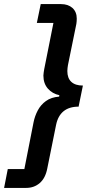

<svg xmlns="http://www.w3.org/2000/svg" viewBox="-59 -780 431 938"><path d="M-39 138 -21 46H60L105 -183Q111 -213 125.5 -240.5Q140 -268 165.5 -286.5Q191 -305 230 -308L231 -315Q197 -322 175 -347Q153 -372 153 -411Q153 -418 154.5 -426.5Q156 -435 157 -442L202 -668H121L140 -760H239Q274 -760 295 -741Q316 -722 316 -689Q316 -683 315.5 -676Q315 -669 314 -663L273 -462Q272 -455 271 -448Q270 -441 270 -433Q270 -398 289.5 -380Q309 -362 346 -362L325 -259Q279 -259 251.5 -236.5Q224 -214 215 -170L172 43Q163 90 135.5 114Q108 138 69 138Z"/></svg>

Font: IBM Plex Sans SemiBold
Style: Italic
Weight: 600
Italic angle: -11.31°
Designer: Mike Abbink, Paul van der Laan, Pieter van Rosmalen
Foundry: Bold Monday
Version: Version 3.201